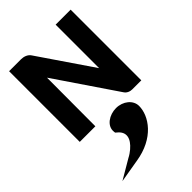

<svg xmlns="http://www.w3.org/2000/svg" viewBox="-267 -679 1114 1114"><g transform="rotate(-45 289.5 -122.0)"><path d="M322 10C267 10 211 46 217 98L218 107L226 114C271 150 260 196 210 238C198 248 184 258 168 266L49 336L190 312C354 287 426 177 426 96C426 48 379 10 322 10ZM416 -27C427 -8 447 0 466 0H540V-580H417V-223L192 -553C179 -572 155 -580 132 -580H35V0H163L164 -398Z"/></g></svg>

Font: Charger
Style: Hemi
Weight: 900
Designer: Jasper
Foundry: Cannot Into Space Fonts
Version: Version 0.99